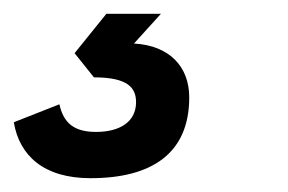

<svg xmlns="http://www.w3.org/2000/svg" viewBox="-69 -30 417 278"><path d="M62 228C151 228 205 192 205 111C205 67 177 36 125 33L164 -10H85L39 47L67 82C116 82 128 97 128 118C128 146 105 161 70 161C38 161 23 148 17 121L-49 147C-41 195 -6 228 62 228Z"/></svg>

Font: Geist SemiBold
Style: Italic
Weight: 600
Italic angle: -12°
Designer: Basement.studio, Andrés Briganti, Mateo Zaragoza
Foundry: Basement.studio, Vercel, Andrés Briganti, Guido Ferreyra, Mateo Zaragoza
Version: Version 1.500